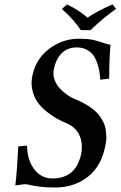

<svg xmlns="http://www.w3.org/2000/svg" viewBox="-20 -832 543 862"><path d="M476.1 -630.9Q470.2 -566.9 470.2 -479L430.2 -474.1Q428.7 -496.6 425.5 -514.9Q422.4 -533.2 414.8 -553.5Q407.2 -573.7 396.2 -587.4Q385.3 -601.1 366.9 -610.1Q348.6 -619.1 325.2 -619.1Q280.8 -619.1 254.9 -590.8Q229 -563 221.2 -517.1Q217.3 -494.6 225.6 -472.4Q233.9 -450.2 249.8 -433.8Q265.6 -417.5 282 -406Q298.3 -394.5 314 -388.2Q327.6 -382.8 339.4 -377.2Q351.1 -371.6 364.5 -364Q377.9 -356.4 388.4 -348.6Q398.9 -340.8 410.4 -330.3Q421.9 -319.8 429.2 -308.8Q436.5 -297.9 443.8 -283.9Q451.2 -270 453.6 -255.1Q456.1 -240.2 457.3 -221.9Q458.5 -203.6 454.1 -184.1Q437.5 -88.4 375.7 -39.3Q314 9.8 228 9.8Q187 9.8 158.7 6.1Q130.4 2.4 116.2 -1.2Q102.1 -4.9 94.2 -4.9Q84.5 -4.9 70.8 -2.4Q57.1 0 48.8 0Q55.7 -50.8 62 -174.8L101.1 -178.2Q103 -110.8 134.8 -70.8Q166.5 -30.8 214.8 -30.8Q323.2 -30.8 345.2 -145Q352.5 -189.9 336.4 -225.1Q320.3 -260.3 280.8 -277.8Q257.3 -287.6 237.1 -298.6Q216.8 -309.6 192.1 -328.9Q167.5 -348.1 151.4 -369.4Q135.3 -390.6 127 -420.9Q118.2 -451.2 124 -484.9Q129.9 -519.5 145.5 -548.8Q161.6 -578.1 182.9 -597.9Q204.1 -617.7 230 -631.6Q255.9 -645.5 281.7 -651.9Q307.6 -658.2 333 -658.2Q372.6 -658.2 396.2 -653.3Q419.9 -648.4 439 -641.1Q458 -633.8 476.1 -630.9ZM342.8 -696.8Q314.5 -740.7 257.8 -792L280.8 -812Q333.5 -787.1 373 -752.9Q429.7 -790 485.8 -812L501 -792Q449.7 -756.8 386.2 -696.8Z"/></svg>

Font: Linux Libertine G
Style: Bold Italic
Weight: 700
Italic angle: -11.5°
Designer: Philipp H. Poll
Foundry: Philipp H. Poll
Version: Version 4.1.0